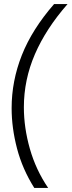

<svg xmlns="http://www.w3.org/2000/svg" viewBox="-20 -738 351 941"><path d="M245 -718H311Q205 -597 151 -472Q97 -347 97 -212Q97 -112 126.5 -8.5Q156 95 216 183H148Q90 91 63.5 -10Q37 -111 37 -208Q37 -341 87 -467.5Q137 -594 245 -718Z"/></svg>

Font: Zilla Slab Regular
Style: Italic
Weight: 400
Italic angle: -6°
Designer: Typotheque.com
Foundry: Typotheque type foundry
Version: Version 1.1; 2017; ttfautohint (v1.6)